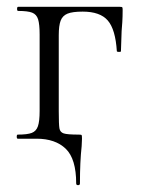

<svg xmlns="http://www.w3.org/2000/svg" viewBox="-20 -406 412 562"><path d="M87 0H32Q29 0 29 -6Q29 -12 32 -12Q60 -12 73 -17Q86 -22 91 -36.5Q96 -51 96 -81V-305Q96 -335 91.5 -349.5Q87 -364 74 -369Q61 -374 33 -374Q30 -374 30 -380Q30 -386 33 -386H331Q337 -386 338 -384.5Q339 -383 339 -377Q339 -357 338 -341.5Q337 -326 336 -315L334 -256Q334 -254 328.5 -254Q323 -254 322 -256Q318 -320 295.5 -346Q273 -372 222 -372Q192 -372 177.5 -366Q163 -360 157.5 -345.5Q152 -331 152 -303V-81Q152 -41 154 -30Q156 -19 166.5 -15.5Q177 -12 211 -12Q218 -12 219 -10.5Q220 -9 220 0L219 22Q214 67 214 131Q214 136 208.5 136Q203 136 203 131Q203 59 172.5 29.5Q142 0 87 0Z"/></svg>

Font: Cormorant Infant
Style: Regular
Weight: 400
Designer: Christian Thalmann (Catharsis Fonts)
Foundry: Catharsis Fonts
Version: Version 4.000